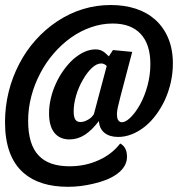

<svg xmlns="http://www.w3.org/2000/svg" viewBox="-29 -632 738 754"><path d="M64 47.4Q-9.3 -16.1 -9.3 -152.3Q-9.3 -213.4 5.1 -271.5Q19.5 -329.6 46.9 -381.8Q73.2 -432.6 111.3 -475.1Q149.4 -517.6 195.8 -548.3Q293 -612.3 406.2 -612.3Q459.5 -612.3 503.9 -597.9Q548.3 -583.5 580.6 -554.7Q613.8 -524.9 631.8 -481.7Q649.9 -438.5 649.9 -382.8Q649.9 -309.6 619.1 -240.7Q604.5 -209 584.5 -181.9Q564.5 -154.8 540.5 -135.3Q516.1 -115.7 489.3 -105Q462.4 -94.2 435.1 -94.2Q401.4 -94.2 381.3 -110.4Q361.3 -126.5 359.4 -156.7Q332 -120.6 304 -102.5Q275.9 -84.5 244.1 -84.5Q205.6 -84.5 184.6 -110.6Q163.6 -136.7 163.6 -187Q163.6 -215.8 170.7 -246.1Q177.7 -276.4 190.9 -304.7Q203.6 -332.5 221.2 -356.9Q238.8 -381.3 258.8 -399.4Q303.2 -438 345.7 -438Q361.3 -438 372.6 -431.9Q383.8 -425.8 398.4 -410.6L414.6 -435.5L490.2 -428.2L443.8 -252Q437 -225.6 433.6 -210.2Q430.2 -194.8 430.2 -183.1Q430.2 -169.9 434.1 -162.1Q439.5 -151.9 449.7 -151.9Q464.4 -151.9 483.6 -170.7Q502.9 -189.5 520.5 -220.7Q539.1 -254.4 550.3 -295.9Q561.5 -337.4 561.5 -380.4Q561.5 -458 523.4 -498.8Q485.4 -539.6 413.6 -539.6Q370.6 -539.6 328.9 -525.1Q287.1 -510.7 250 -484.4Q212.9 -458 181.9 -422.1Q150.9 -386.2 128.9 -343.8Q106 -300.3 93.8 -253.2Q81.5 -206.1 81.5 -158.2Q81.5 -64.5 122.6 -21.5Q162.1 21 244.1 21Q306.2 21 358.4 -2.9Q410.2 -25.9 442.9 -68.4Q455.1 -62.5 462.4 -49.6Q469.7 -36.6 469.7 -16.1Q469.7 22.9 429.7 51.8Q396 76.2 337.9 89.4Q287.6 101.6 238.3 101.6Q126.5 101.6 64 47.4ZM316.9 -162.1Q332 -170.4 339.8 -184.1L390.1 -373Q379.9 -382.8 368.7 -382.8Q350.6 -382.8 331.8 -365.2Q313 -347.7 296.4 -318.4Q279.8 -290 270 -257.1Q260.3 -224.1 260.3 -194.8Q260.3 -172.9 266.6 -162.8Q272.9 -152.8 287.1 -152.8Q301.3 -152.8 316.9 -162.1Z"/></svg>

Font: Pattaya
Style: Regular
Weight: 400
Designer: Pablo Impallari / Thai characters Designed by Thanarat Vachiruckul and Suppakit Chalermlarp
Foundry: Pablo Impallari
Version: Version 1.007;September 16, 2023;FontCreator 15.0.0.2934 64-